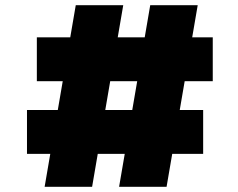

<svg xmlns="http://www.w3.org/2000/svg" viewBox="-20 -720 919 740"><path d="M439 0 559 -700H742L622 0ZM84 -127V-296H763V-127ZM152 0 272 -700H455L335 0ZM122 -407V-576H800V-407Z"/></svg>

Font: Lexend Exa Black
Style: Regular
Weight: 900
Designer: Bonnie Shaver-Troup, Thomas Jockin
Foundry: Lexend
Version: Version 1.007